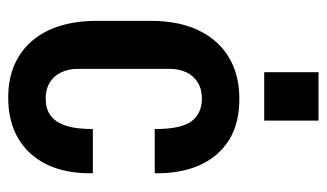

<svg xmlns="http://www.w3.org/2000/svg" viewBox="-180 -588 777 456"><g transform="rotate(90 208.0 -360.5)"><path d="M212 8Q168 8 134 -7Q100 -22 76.5 -50Q53 -78 41.5 -116.5Q30 -155 30 -203V-330Q30 -397 52.5 -444Q75 -491 116.5 -516Q158 -541 215 -541Q275 -541 314.5 -515.5Q354 -490 373.5 -445Q393 -400 392 -340H287Q287 -404 268 -428Q249 -452 215 -452Q192 -452 176 -442Q160 -432 152 -414.5Q144 -397 144 -374V-158Q144 -136 152 -118.5Q160 -101 176 -91Q192 -81 215 -81Q238 -81 254 -92Q270 -103 278.5 -127.5Q287 -152 287 -193H392Q393 -130 372 -85.5Q351 -41 310.5 -16.5Q270 8 212 8ZM152 -600V-729H267V-600Z"/></g></svg>

Font: Hubot Sans Condensed SemiBold
Style: Regular
Weight: 600
Width: 3
Designer: Deni Anggara
Foundry: GitHub, Inc., Subsidiary of Microsoft Corporation
Version: Version 2.000